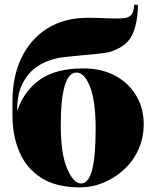

<svg xmlns="http://www.w3.org/2000/svg" viewBox="-20 -797 673 831"><path d="M326 14Q222 14 157.5 -28Q93 -70 63.5 -140.5Q34 -211 34 -295V-360Q34 -466 73 -547Q112 -628 185 -674Q258 -720 360 -720Q394 -720 426.5 -718.5Q459 -717 490 -717Q519 -717 532 -722Q545 -727 551 -736Q556 -744 558 -754.5Q560 -765 561 -777L577 -776Q576 -694 551 -643.5Q526 -593 451 -571Q437 -568 406 -564.5Q375 -561 334 -557.5Q293 -554 252 -549Q225 -546 191.5 -534.5Q158 -523 126.5 -498Q95 -473 74.5 -429Q54 -385 54 -316Q84 -404 153 -452.5Q222 -501 340 -501Q420 -501 479 -469Q538 -437 570 -382.5Q602 -328 602 -260Q602 -200 579 -149.5Q556 -99 516 -62.5Q476 -26 427 -6Q378 14 326 14ZM331 -3Q363 -3 378.5 -61Q394 -119 394 -240Q394 -358 370 -420.5Q346 -483 311 -483Q243 -483 243 -253Q243 -132 270.5 -67.5Q298 -3 331 -3Z"/></svg>

Font: Literata 72pt ExtraBold
Style: Regular
Weight: 800
Designer: Latin by Veronika Burian and Jose Scaglione. Greek by Irene Vlachou. Cyrillic by Vera Evstafieva.
Foundry: TypeTogether
Version: Version 3.002